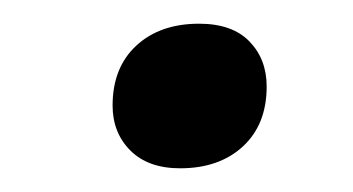

<svg xmlns="http://www.w3.org/2000/svg" viewBox="-20 -367 298 162"><path d="M132 -225Q105 -225 90 -240Q75 -255 75 -278Q75 -310 95 -328.5Q115 -347 148 -347Q176 -347 190.5 -332Q205 -317 205 -294Q205 -262 185 -243.5Q165 -225 132 -225Z"/></svg>

Font: Celebes SemiBold
Style: Italic
Weight: 600
Italic angle: -10°
Designer: Anugrah Pasau
Foundry: Lafontype
Version: Version 1.000; ttfautohint (v1.8.4)